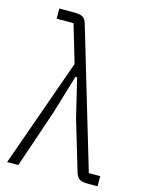

<svg xmlns="http://www.w3.org/2000/svg" viewBox="-113 -809 668 878"><g transform="rotate(15 221.5 -370.0)"><path d="M190 -513 137 -692H57V-740H131Q157 -740 169.5 -731.5Q182 -723 188 -700L382 -48H436V0H389Q362 0 349.5 -8.5Q337 -17 331 -39L261 -274L217 -457H209L154 -274L61 0H8Z"/></g></svg>

Font: IBM Plex Sans Condensed Light
Style: Regular
Weight: 300
Width: 3
Designer: Mike Abbink, Paul van der Laan, Pieter van Rosmalen
Foundry: Bold Monday
Version: Version 3.201